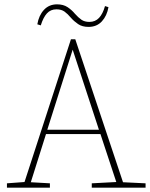

<svg xmlns="http://www.w3.org/2000/svg" viewBox="-20 -865 693 885"><path d="M315 -636 198 -267H436ZM12 0V-20L93 -26L307 -684H327L547 -25L651 -20V0H403V-20L516 -26L443 -247H192L122 -25L210 -20V0ZM152 -753Q159 -794 182.5 -819.5Q206 -845 243 -845Q272 -845 291.5 -832Q311 -819 325 -802Q341 -784 355.5 -774Q370 -764 392 -764Q419 -764 436.5 -782.5Q454 -801 464 -837L480 -832Q473 -792 449.5 -766.5Q426 -741 388 -741Q359 -741 340 -754Q321 -767 307 -783Q292 -801 277.5 -811.5Q263 -822 240 -822Q213 -822 196 -803Q179 -784 168 -748Z"/></svg>

Font: Source Serif Pro ExtraLight
Style: Regular
Weight: 200
Designer: Frank Grießhammer
Foundry: Adobe Systems Incorporated
Version: Version 3.001;hotconv 1.0.111;makeotfexe 2.5.65597